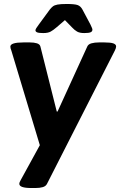

<svg xmlns="http://www.w3.org/2000/svg" viewBox="-20 -738 603 964"><path d="M137 206Q77 206 77 185Q77 181 79 176Q81 171 84 166L180 -9L37 -484Q32 -496 32 -504Q32 -525 98 -525H130Q151 -525 165.5 -520.5Q180 -516 183 -504L265 -178H269L418 -504Q423 -516 439 -520.5Q455 -525 477 -525H504Q536 -525 549.5 -520Q563 -515 563 -505Q563 -497 557 -485L216 185Q210 197 195 201.5Q180 206 158 206ZM197 -572Q175 -572 166.5 -575.5Q158 -579 158 -586Q158 -593 175 -615L230 -690Q237 -699 245 -705.5Q253 -712 268.5 -715Q284 -718 315 -718Q355 -718 370 -712.5Q385 -707 394 -690L434 -615Q438 -606 441 -599.5Q444 -593 444 -589Q444 -580 435 -576Q426 -572 403 -572Q380 -572 367 -579.5Q354 -587 342 -600L306 -637L263 -600Q248 -587 234.5 -579.5Q221 -572 197 -572Z"/></svg>

Font: Asap Semi Expanded Semi Expanded Regular
Style: Bold Italic
Weight: 700
Width: 6
Italic angle: -6°
Designer: Pablo Cosgaya
Foundry: Omnibus-Type
Version: Version 3.001; ttfautohint (v1.8.4.7-5d5b)